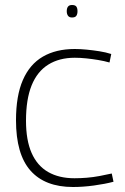

<svg xmlns="http://www.w3.org/2000/svg" viewBox="-20 -738 501 768"><path d="M44 -257Q44 -355 71.5 -418Q99 -481 151.5 -511.5Q204 -542 279 -542Q301 -542 326.5 -539.5Q352 -537 377.5 -533Q403 -529 425 -522L418 -488Q397 -494 373 -498Q349 -502 325 -504.5Q301 -507 279 -507Q217 -507 173 -479.5Q129 -452 106.5 -396.5Q84 -341 84 -255Q84 -177 106.5 -126Q129 -75 172.5 -50Q216 -25 278 -25Q301 -25 326.5 -27Q352 -29 378.5 -34Q405 -39 427 -44L434 -11Q400 -2 356 4Q312 10 272 10Q160 10 102 -55.5Q44 -121 44 -257ZM268 -668Q257 -668 252 -675Q247 -682 247 -693Q247 -705 252 -711.5Q257 -718 268 -718Q281 -718 285.5 -711.5Q290 -705 290 -693Q290 -682 285.5 -675Q281 -668 268 -668Z"/></svg>

Font: Georama ExtraLight
Style: Regular
Weight: 250
Version: Version 1.001